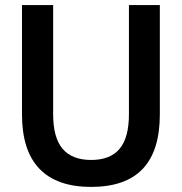

<svg xmlns="http://www.w3.org/2000/svg" viewBox="-20 -725 714 755"><path d="M338 10Q204 10 135.2 -61.2Q66.5 -132.5 66.5 -275V-705H189V-276Q189 -183.5 226.2 -139.8Q263.5 -96 338.5 -96Q413.5 -96 450.2 -139.8Q487 -183.5 487 -276V-705H608.5V-275Q608.5 -132 541.2 -61Q474 10 338 10Z"/></svg>

Font: Nunito Sans 12pt ExtraLight SemiCondensed
Style: Regular
Weight: 200
Width: 4
Version: Version 3.101;gftools[0.9.27]